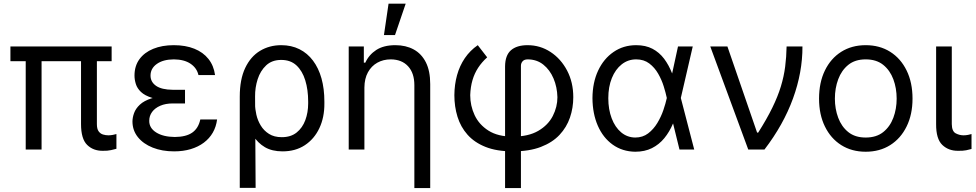

<svg xmlns="http://www.w3.org/2000/svg" viewBox="-20 -792 5170 1017"><path d="M571.3 -545.9V-467.8H35.2V-545.9ZM200.2 -545.9V0H116.2V-545.9ZM409.2 -545.9H493.2V-134.8Q493.2 -109.4 502.2 -96.7Q511.2 -84 525.4 -79.6Q539.6 -75.2 553.7 -75.2Q565.9 -75.2 578.1 -77.6Q590.3 -80.1 596.7 -82V-3.9Q585.9 -1 567.9 3.2Q549.8 7.3 524.4 6.8Q474.1 7.3 441.7 -24.4Q409.2 -56.2 409.2 -134.8Z M886.7 -284.2H960V-244.1H895.5Q856.9 -244.1 828.9 -231.9Q800.8 -219.7 785.6 -199Q770.5 -178.2 770.5 -152.3Q770 -113.8 807.4 -90.3Q844.7 -66.9 906.2 -66.4Q965.8 -66.9 998.3 -89.6Q1030.8 -112.3 1041 -159.2H1129.9Q1125 -120.6 1107.2 -89.6Q1089.4 -58.6 1059.8 -36.4Q1030.3 -14.2 990.5 -2.2Q950.7 9.8 902.3 9.8Q838.9 9.8 789.1 -10Q739.3 -29.8 710.7 -65.2Q682.1 -100.6 681.6 -147.5Q681.6 -169.4 690.2 -193.1Q698.7 -216.8 720.7 -237.5Q742.7 -258.3 783 -271.2Q823.2 -284.2 886.7 -284.2ZM960 -261.7H886.7Q824.2 -261.7 785.6 -273.7Q747.1 -285.6 726.8 -304.9Q706.5 -324.2 699.5 -347.2Q692.4 -370.1 692.4 -391.6Q692.4 -442.4 718.5 -478.3Q744.6 -514.2 791.5 -533.4Q838.4 -552.7 900.4 -552.7Q962.9 -552.7 1009.5 -533.9Q1056.2 -515.1 1084.2 -479.7Q1112.3 -444.3 1119.1 -394.5H1031.2Q1022.5 -432.1 989 -454.6Q955.6 -477.1 900.4 -477.5Q844.2 -477.1 810.8 -453.4Q777.3 -429.7 777.3 -391.6Q777.3 -357.9 806.6 -337.4Q835.9 -316.9 895.5 -316.4H960Z M1250 203.1V-280.3Q1250 -371.6 1278.8 -432.1Q1307.6 -492.7 1357.4 -522.7Q1407.2 -552.7 1469.7 -552.7Q1523.4 -552.7 1565.9 -531.5Q1608.4 -510.3 1637.9 -470.9Q1667.5 -431.6 1682.9 -376.7Q1698.2 -321.8 1698.2 -253.9V-244.1Q1698.7 -170.4 1671.6 -113Q1644.5 -55.7 1594.7 -22.9Q1544.9 9.8 1476.6 9.8Q1421.4 9.8 1383.5 -12.2Q1345.7 -34.2 1320.1 -74.7Q1294.4 -115.2 1275.4 -170.9L1331.1 -240.2Q1331.1 -214.8 1337.9 -184.6Q1344.7 -154.3 1361.1 -127.2Q1377.4 -100.1 1404.8 -82.8Q1432.1 -65.4 1472.7 -65.4Q1520.5 -65.4 1551.3 -90.1Q1582 -114.7 1597.2 -155.5Q1612.3 -196.3 1612.3 -244.1V-253.9Q1612.3 -316.9 1596.9 -366.7Q1581.5 -416.5 1550.3 -445.6Q1519 -474.6 1469.7 -474.6Q1420.4 -474.6 1389.6 -445.6Q1358.9 -416.5 1344.7 -372.1Q1330.6 -327.6 1331.1 -281.2L1334 203.1Z M1910.2 -328.1V0H1827.1V-545.9H1907.2V-460H1915Q1934.1 -502 1973.1 -527.3Q2012.2 -552.7 2074.2 -552.7Q2129.4 -552.7 2170.9 -530.3Q2212.4 -507.8 2235.6 -462.2Q2258.8 -416.5 2258.8 -346.7V204.1H2174.8V-340.8Q2174.8 -404.8 2141.6 -440.9Q2108.4 -477.1 2049.8 -477.5Q2010.3 -477.5 1978.8 -460Q1947.3 -442.4 1929 -409.2Q1910.6 -376 1910.2 -328.1ZM2013.7 -606.4 2038.1 -772.5H2128.9L2072.3 -606.4Z M2655.3 204.1V-440.4Q2655.8 -499 2686.5 -525.9Q2717.3 -552.7 2774.4 -552.7Q2841.3 -552.7 2896.2 -516.6Q2951.2 -480.5 2983.9 -418.2Q3016.6 -356 3016.6 -277.3Q3016.6 -220.7 2999 -169.2Q2981.4 -117.7 2943.6 -77.4Q2905.8 -37.1 2844.7 -13.7Q2783.7 9.8 2696.3 9.8Q2611.3 9.8 2552.2 -13.7Q2493.2 -37.1 2456.5 -78.4Q2419.9 -119.6 2403.3 -173.6Q2386.7 -227.5 2386.7 -288.1Q2387.2 -344.2 2400.9 -393.8Q2414.6 -443.4 2442.1 -483.9Q2469.7 -524.4 2510.7 -552.7L2560.5 -488.3Q2532.2 -462.9 2512.7 -433.1Q2493.2 -403.3 2482.7 -367.4Q2472.2 -331.5 2470.7 -288.1Q2470.7 -231.9 2494.1 -181.9Q2517.6 -131.8 2567.4 -100.1Q2617.2 -68.4 2696.3 -68.4Q2778.8 -68.4 2831.1 -98.9Q2883.3 -129.4 2908 -177.5Q2932.6 -225.6 2932.6 -277.3Q2931.2 -331.1 2911.9 -376.5Q2892.6 -421.9 2857.9 -449.7Q2823.2 -477.5 2774.4 -477.5Q2756.3 -477.1 2747.8 -467Q2739.3 -457 2739.3 -443.4V204.1Z M3344.7 11.7Q3276.4 10.7 3225.3 -25.9Q3174.3 -62.5 3146.5 -126.2Q3118.7 -189.9 3118.2 -272.5Q3118.7 -355 3148.2 -418Q3177.7 -481 3230 -516.8Q3282.2 -552.7 3349.6 -552.7Q3399.9 -552.7 3436 -533.7Q3472.2 -514.6 3497.6 -481Q3522.9 -447.3 3540 -403.3H3573.2L3585.9 -274.4L3657.2 0H3579.1L3511.7 -274.4Q3506.3 -300.3 3495.6 -334.7Q3484.9 -369.1 3466.3 -401.6Q3447.8 -434.1 3419.2 -455.8Q3390.6 -477.5 3349.6 -477.5Q3306.6 -477.5 3273.2 -451.2Q3239.7 -424.8 3220.9 -378.4Q3202.1 -332 3202.1 -271.5Q3202.1 -212.4 3220 -165.3Q3237.8 -118.2 3270 -91.1Q3302.2 -64 3344.7 -63.5Q3384.3 -63.5 3413.1 -85.4Q3441.9 -107.4 3461.9 -140.6Q3481.9 -173.8 3493.9 -209.2Q3505.9 -244.6 3511.7 -271.5L3571.3 -545.9H3649.4L3585.9 -271.5L3573.2 -137.7H3544.9Q3526.4 -93.8 3498.8 -60.1Q3471.2 -26.4 3433.1 -7.3Q3395 11.7 3344.7 11.7Z M3943.4 0 3742.2 -545.9H3833L3990.2 -89.8H3996.1Q4042 -162.1 4071 -221.7Q4100.1 -281.2 4116.2 -334.2Q4132.3 -387.2 4138.9 -438.7Q4145.5 -490.2 4146.5 -545.9H4230.5Q4231 -409.2 4180.4 -270.3Q4129.9 -131.3 4029.3 0Z M4565.4 11.7Q4491.7 11.7 4436 -23.4Q4380.4 -58.6 4349.4 -122.1Q4318.4 -185.5 4318.4 -269.5Q4318.4 -355 4349.4 -418.7Q4380.4 -482.4 4436 -517.6Q4491.7 -552.7 4565.4 -552.7Q4639.6 -552.7 4695.3 -517.6Q4751 -482.4 4782.2 -418.7Q4813.5 -355 4813.5 -269.5Q4813.5 -185.5 4782.2 -122.1Q4751 -58.6 4695.3 -23.4Q4639.6 11.7 4565.4 11.7ZM4565.4 -63.5Q4622.1 -63.5 4658.2 -92.3Q4694.3 -121.1 4711.9 -168.2Q4729.5 -215.3 4729.5 -269.5Q4729.5 -324.7 4711.9 -372.1Q4694.3 -419.4 4658.2 -448.5Q4622.1 -477.5 4565.4 -477.5Q4509.3 -477.5 4473.4 -448.5Q4437.5 -419.4 4419.9 -372.1Q4402.3 -324.7 4402.3 -269.5Q4402.3 -215.3 4419.9 -168.2Q4437.5 -121.1 4473.4 -92.3Q4509.3 -63.5 4565.4 -63.5Z M4938.5 -545.9H5021.5V-134.8Q5022 -96.7 5042 -85.9Q5062 -75.2 5084 -75.2Q5095.2 -75.2 5107.9 -77.6Q5120.6 -80.1 5126 -82V-2.9Q5115.2 0.5 5097.9 3.9Q5080.6 7.3 5054.7 6.8Q5004.4 7.3 4971.2 -24.4Q4938 -56.2 4938.5 -134.8Z"/></svg>

Font: Inter V
Style: 
Weight: 400
Designer: Rasmus Andersson
Foundry: rsms
Version: Version 4.000;git-a3f224843